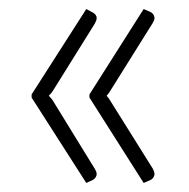

<svg xmlns="http://www.w3.org/2000/svg" viewBox="-20 -472 419 425"><path d="M50 -256 171 -67 186 -74C191 -77 194 -82 194 -87C194 -91 192 -94 190 -98L99 -246C95 -253 91 -257 88 -260C91 -263 95 -267 99 -274L190 -420C192 -424 194 -428 194 -432C194 -437 191 -441 186 -444L171 -452L50 -263ZM178 -256 298 -67 314 -74C319 -77 322 -82 322 -87C322 -91 320 -95 318 -99L226 -246C222 -253 219 -257 216 -260C219 -263 222 -267 226 -274L318 -421C320 -425 322 -428 322 -432C322 -437 319 -442 314 -445L298 -452L178 -263Z"/></svg>

Font: SVN-Aleo
Style: Light
Weight: 300
Designer: Alessio Laiso
Version: Version 1.2.2